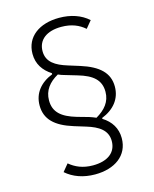

<svg xmlns="http://www.w3.org/2000/svg" viewBox="-127 -795 831 1034"><g transform="rotate(-15 289.0 -277.5)"><path d="M442 -261C442 -205 409 -167 359 -138C347 -143 335 -148 322 -152L258 -170C176 -194 136 -229 136 -294C136 -350 168 -389 218 -417C230 -412 242 -407 255 -404L319 -385C402 -361 442 -326 442 -261ZM462 3C462 -52 435 -95 388 -124V-129C456 -156 498 -206 498 -275C498 -351 448 -398 347 -430L283 -450C218 -470 171 -498 171 -559C171 -622 220 -660 302 -660C359 -660 400 -642 432 -614L465 -654C424 -691 368 -710 303 -710C194 -710 115 -655 115 -559C115 -502 144 -461 189 -432V-426C121 -399 80 -349 80 -281C80 -204 129 -157 229 -126L294 -106C359 -86 406 -57 406 4C406 68 357 105 275 105C218 105 177 86 145 59L112 99C153 135 208 155 274 155C383 155 462 100 462 3Z"/></g></svg>

Font: IBM Plex Arabic Light
Style: Regular
Weight: 300
Designer: Mike Abbink, Paul van der Laan, Pieter van Rosmalen, Wael Morcos, Khajak Apelian
Foundry: Bold Monday
Version: Version 1.0